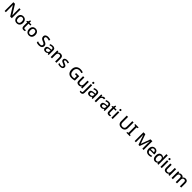

<svg xmlns="http://www.w3.org/2000/svg" viewBox="1748 -5784 11049 11049"><g transform="rotate(45 7272.5 -260.0)"><path d="M681 0V-714H581V-330C582 -265 586 -182 588 -140H585L225 -714H95V0H193V-380C192 -452 188 -524 185 -577H189L550 0Z M1334 -270C1334 -449 1229 -549 1082 -549C925 -549 828 -449 828 -270C828 -91 934 10 1079 10C1235 10 1334 -91 1334 -270ZM937 -270C937 -392 980 -461 1080 -461C1181 -461 1225 -392 1225 -270C1225 -149 1181 -77 1081 -77C981 -77 937 -149 937 -270Z M1662 -76C1616 -76 1584 -104 1584 -162V-458H1738V-539H1584V-660H1519L1482 -546L1403 -506V-458H1478V-160C1478 -27 1551 10 1639 10C1678 10 1720 2 1743 -9V-89C1721 -81 1690 -76 1662 -76Z M2326 -270C2326 -449 2221 -549 2074 -549C1917 -549 1820 -449 1820 -270C1820 -91 1926 10 2071 10C2227 10 2326 -91 2326 -270ZM1929 -270C1929 -392 1972 -461 2072 -461C2173 -461 2217 -392 2217 -270C2217 -149 2173 -77 2073 -77C1973 -77 1929 -149 1929 -270Z M3142 -193C3142 -305 3074 -353 2953 -401C2845 -444 2803 -471 2803 -537C2803 -593 2845 -631 2924 -631C2984 -631 3040 -615 3095 -592L3129 -681C3069 -707 3004 -724 2927 -724C2788 -724 2695 -653 2695 -536C2695 -419 2770 -364 2875 -324C2989 -279 3035 -250 3035 -185C3035 -122 2987 -82 2891 -82C2816 -82 2740 -105 2687 -129V-27C2735 -3 2806 10 2884 10C3044 10 3142 -66 3142 -193Z M3479 -549C3407 -549 3339 -528 3288 -502L3322 -425C3368 -447 3419 -466 3474 -466C3539 -466 3577 -437 3577 -358V-328L3485 -325C3314 -320 3232 -263 3232 -153C3232 -41 3304 10 3401 10C3491 10 3534 -16 3581 -75H3585L3606 0H3681V-365C3681 -491 3614 -549 3479 -549ZM3504 -257 3576 -259V-212C3576 -118 3514 -72 3431 -72C3378 -72 3341 -96 3341 -152C3341 -215 3381 -252 3504 -257Z M4117 -549C4049 -549 3984 -523 3949 -467H3943L3928 -539H3844V0H3950V-272C3950 -394 3985 -462 4095 -462C4171 -462 4206 -420 4206 -336V0H4311V-351C4311 -490 4242 -549 4117 -549Z M4832 -152C4832 -241 4773 -276 4674 -314C4573 -353 4543 -370 4543 -409C4543 -445 4577 -466 4641 -466C4692 -466 4741 -450 4788 -430L4823 -511C4768 -535 4712 -549 4646 -549C4522 -549 4440 -498 4440 -404C4440 -315 4498 -281 4601 -240C4707 -199 4729 -178 4729 -142C4729 -100 4696 -72 4616 -72C4556 -72 4488 -93 4441 -116V-23C4486 -1 4537 10 4613 10C4751 10 4832 -46 4832 -152Z M5528 -384V-291H5679V-97C5646 -89 5609 -82 5552 -82C5378 -82 5307 -195 5307 -356C5307 -525 5403 -631 5562 -631C5628 -631 5691 -613 5740 -591L5779 -681C5718 -707 5645 -724 5566 -724C5330 -724 5195 -581 5195 -357C5195 -127 5315 10 5534 10C5635 10 5710 -3 5786 -28V-384Z M6409 -539H6303V-266C6303 -144 6267 -77 6156 -77C6081 -77 6047 -118 6047 -202V-539H5940V-186C5940 -49 6009 10 6135 10C6203 10 6269 -15 6304 -71H6309L6324 0H6409Z M6568 -683C6568 -640 6595 -622 6629 -622C6661 -622 6689 -640 6689 -683C6689 -727 6661 -744 6629 -744C6595 -744 6568 -727 6568 -683ZM6518 240C6633 240 6681 174 6681 74V-539H6575V69C6575 135 6544 153 6502 153C6475 153 6456 149 6434 143V228C6454 235 6484 240 6518 240Z M7056 -549C6984 -549 6916 -528 6865 -502L6899 -425C6945 -447 6996 -466 7051 -466C7116 -466 7154 -437 7154 -358V-328L7062 -325C6891 -320 6809 -263 6809 -153C6809 -41 6881 10 6978 10C7068 10 7111 -16 7158 -75H7162L7183 0H7258V-365C7258 -491 7191 -549 7056 -549ZM7081 -257 7153 -259V-212C7153 -118 7091 -72 7008 -72C6955 -72 6918 -96 6918 -152C6918 -215 6958 -252 7081 -257Z M7687 -549C7613 -549 7557 -501 7523 -443H7519L7505 -539H7421V0H7527V-284C7527 -390 7600 -452 7681 -452C7698 -452 7720 -449 7735 -445L7746 -544C7730 -547 7706 -549 7687 -549Z M8035 -549C7963 -549 7895 -528 7844 -502L7878 -425C7924 -447 7975 -466 8030 -466C8095 -466 8133 -437 8133 -358V-328L8041 -325C7870 -320 7788 -263 7788 -153C7788 -41 7860 10 7957 10C8047 10 8090 -16 8137 -75H8141L8162 0H8237V-365C8237 -491 8170 -549 8035 -549ZM8060 -257 8132 -259V-212C8132 -118 8070 -72 7987 -72C7934 -72 7897 -96 7897 -152C7897 -215 7937 -252 8060 -257Z M8594 -76C8548 -76 8516 -104 8516 -162V-458H8670V-539H8516V-660H8451L8414 -546L8335 -506V-458H8410V-160C8410 -27 8483 10 8571 10C8610 10 8652 2 8675 -9V-89C8653 -81 8622 -76 8594 -76Z M8837 -744C8803 -744 8776 -727 8776 -683C8776 -640 8803 -622 8837 -622C8869 -622 8897 -640 8897 -683C8897 -727 8869 -744 8837 -744ZM8889 -539H8783V0H8889Z M9881 -252V-714H9774V-260C9774 -151 9723 -82 9603 -82C9486 -82 9429 -142 9429 -259V-714H9321V-254C9321 -95 9417 10 9598 10C9790 10 9881 -104 9881 -252Z M10285 0V-62L10201 -87V-626L10285 -652V-714H10008V-652L10093 -626V-87L10008 -62V0Z M10990 0H11083L11305 -606H11309C11307 -563 11302 -478 11302 -409V0H11407V-714H11253L11042 -141H11038L10833 -714H10679V0H10777V-403C10777 -478 10773 -566 10770 -607H10774Z M11797 -549C11652 -549 11554 -446 11554 -265C11554 -84 11662 10 11819 10C11895 10 11945 -1 11999 -26V-114C11942 -89 11892 -76 11823 -76C11723 -76 11666 -136 11663 -247H12025V-305C12025 -455 11938 -549 11797 -549ZM11797 -467C11880 -467 11918 -409 11919 -325H11665C11673 -416 11721 -467 11797 -467Z M12342 10C12424 10 12474 -26 12505 -72H12510L12528 0H12611V-760H12505V-558C12505 -531 12510 -488 12513 -470H12507C12475 -514 12425 -549 12344 -549C12213 -549 12126 -453 12126 -268C12126 -84 12212 10 12342 10ZM12367 -77C12279 -77 12235 -145 12235 -266C12235 -388 12279 -462 12366 -462C12476 -462 12509 -393 12509 -267V-251C12508 -134 12471 -77 12367 -77Z M12831 -744C12797 -744 12770 -727 12770 -683C12770 -640 12797 -622 12831 -622C12863 -622 12891 -640 12891 -683C12891 -727 12863 -744 12831 -744ZM12883 -539H12777V0H12883Z M13513 -539H13407V-266C13407 -144 13371 -77 13260 -77C13185 -77 13151 -118 13151 -202V-539H13044V-186C13044 -49 13113 10 13239 10C13307 10 13373 -15 13408 -71H13413L13428 0H13513Z M14283 -549C14215 -549 14149 -521 14114 -462H14106C14079 -521 14023 -549 13942 -549C13878 -549 13817 -523 13784 -467H13778L13763 -539H13679V0H13785V-272C13785 -394 13817 -462 13918 -462C13987 -462 14020 -420 14020 -337V0H14125V-290C14125 -401 14163 -462 14259 -462C14328 -462 14360 -420 14360 -337V0H14466V-351C14466 -490 14404 -549 14283 -549Z"/></g></svg>

Font: Noto Sans Gujarati UI Medium
Style: Regular
Weight: 500
Designer: Jelle Bosma - Monotype Design Team, Universal Thirst
Foundry: Monotype Imaging Inc.
Version: Version 2.106